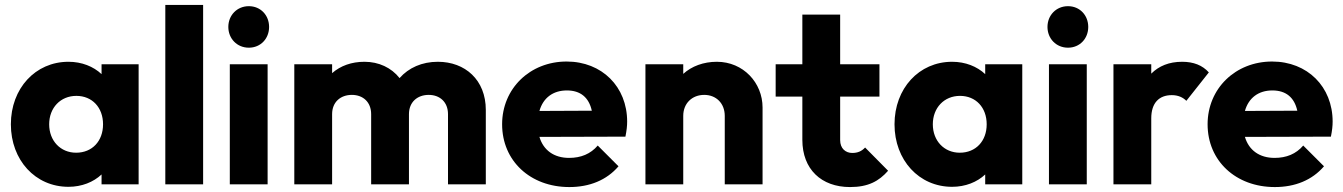

<svg xmlns="http://www.w3.org/2000/svg" viewBox="-20 -746 5433 777"><path d="M257 10C311 10 358 -9 391 -40V0H541V-486H391V-446C358 -477 311 -496 257 -496C123 -496 24 -388 24 -243C24 -98 123 10 257 10ZM179 -243C179 -310 225 -358 289 -358C353 -358 397 -311 397 -243C397 -175 353 -128 288 -128C225 -128 179 -176 179 -243Z M649 0H802V-726H649Z M910 0H1063V-486H910ZM904 -637C904 -590 939 -553 987 -553C1035 -553 1069 -590 1069 -637C1069 -684 1035 -721 987 -721C939 -721 904 -684 904 -637Z M1171 0H1324V-284C1324 -333 1358 -362 1404 -362C1449 -362 1482 -333 1482 -284V0H1635V-284C1635 -333 1669 -362 1715 -362C1760 -362 1793 -333 1793 -284V0H1946V-301C1946 -423 1862 -496 1752 -496C1688 -496 1634 -472 1597 -430C1564 -472 1513 -496 1455 -496C1403 -496 1358 -480 1324 -450V-486H1171Z M2284 11C2366 11 2435 -17 2483 -73L2399 -157C2370 -123 2331 -107 2283 -107C2222 -107 2179 -138 2163 -192L2511 -193C2516 -218 2518 -236 2518 -254C2518 -395 2416 -497 2273 -497C2125 -497 2012 -388 2012 -243C2012 -95 2126 11 2284 11ZM2163 -297C2178 -350 2218 -380 2274 -380C2329 -380 2363 -352 2375 -298Z M2913 -277V0H3066V-311C3066 -411 2988 -496 2881 -496C2827 -496 2779 -478 2745 -447V-486H2592V0H2745V-277C2745 -328 2781 -362 2830 -362C2878 -362 2913 -328 2913 -277Z M3420 11C3494 11 3537 -13 3574 -55L3481 -149C3467 -134 3451 -127 3429 -127C3402 -127 3380 -145 3380 -179V-355H3539V-486H3380V-687H3227V-486H3119V-355H3227V-180C3227 -61 3304 11 3420 11Z M3833 10C3887 10 3934 -9 3967 -40V0H4117V-486H3967V-446C3934 -477 3887 -496 3833 -496C3699 -496 3600 -388 3600 -243C3600 -98 3699 10 3833 10ZM3755 -243C3755 -310 3801 -358 3865 -358C3929 -358 3973 -311 3973 -243C3973 -175 3929 -128 3864 -128C3801 -128 3755 -176 3755 -243Z M4225 0H4378V-486H4225ZM4219 -637C4219 -590 4254 -553 4302 -553C4350 -553 4384 -590 4384 -637C4384 -684 4350 -721 4302 -721C4254 -721 4219 -684 4219 -637Z M4486 0H4639V-267C4639 -330 4671 -361 4722 -361C4748 -361 4767 -352 4781 -338L4872 -453C4846 -482 4810 -496 4764 -496C4711 -496 4670 -479 4639 -448V-486H4486Z M5139 11C5221 11 5290 -17 5338 -73L5254 -157C5225 -123 5186 -107 5138 -107C5077 -107 5034 -138 5018 -192L5366 -193C5371 -218 5373 -236 5373 -254C5373 -395 5271 -497 5128 -497C4980 -497 4867 -388 4867 -243C4867 -95 4981 11 5139 11ZM5018 -297C5033 -350 5073 -380 5129 -380C5184 -380 5218 -352 5230 -298Z"/></svg>

Font: MV Cash
Style: Bold
Weight: 700
Designer: Rodrigo Fuenzalida
Foundry: fragTYPE
Version: Version 1.100;Glyphs 3.1.2 (3151)